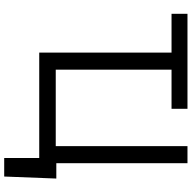

<svg xmlns="http://www.w3.org/2000/svg" viewBox="-19 -748 939 942"><g transform="rotate(90 451.0 -277.5)"><path d="M514.2 -649.1H322.4V-81H697.4V-727.3H781.2V-83.8H856.5L846.6 171.9H755.7V0H238.6V-649.1H48.3V-727.3H514.2Z"/></g></svg>

Font: Fast_Sans-Dotted
Style: Regular
Weight: 400
Version: Version 3.018